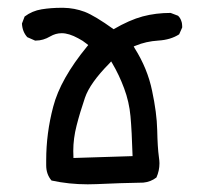

<svg xmlns="http://www.w3.org/2000/svg" viewBox="-20 -484 540 495"><path d="M206.1 -8.8Q217.3 -8.8 229 -9.3Q291 -12.2 349.6 -13.2Q368.7 -15.1 383.3 -26.4Q391.1 -43.9 391.1 -63Q391.1 -69.3 389.6 -79.6Q386.2 -104 385.3 -148.9Q384.3 -192.9 372.1 -250Q360.4 -307.1 327.1 -359.9L324.7 -364.3L329.6 -366.2Q356.4 -377.4 388.2 -379.4Q419.9 -381.3 441.9 -395.5L449.7 -413.1Q449.7 -414.1 449.7 -416.5Q449.7 -418.9 449.2 -422.9Q448.7 -426.8 447.3 -430.2Q444.8 -438 439 -443.4L419.9 -450.7Q381.8 -450.7 347.9 -441.7Q314 -432.6 272.9 -408.7Q224.6 -443.4 198.2 -453.6Q171.9 -463.4 143.6 -463.9Q140.6 -463.9 137.7 -463.9Q111.8 -463.9 87.4 -460Q63 -456.1 43.5 -441.4L36.6 -423.3Q37.6 -402.3 50.3 -388.2L70.3 -379.4Q71.3 -379.4 72.8 -379.4Q91.3 -379.4 109.4 -390.1Q123.5 -398.4 139.2 -398.4Q157.7 -398.4 181.6 -385.3Q193.4 -379.4 204.1 -370.6L207.5 -367.7L204.6 -364.3Q135.7 -280.3 117.2 -209Q99.1 -140.6 99.1 -70.8Q99.1 -66.9 99.1 -63.5V-63Q99.1 -60.5 99.1 -57.6Q99.1 -34.7 112.8 -18.6Q157.7 -8.8 206.1 -8.8ZM168.9 -94.7Q168.9 -127 177.5 -160.4Q186 -193.8 199 -231.9Q211.9 -270 262.7 -321.3L266.6 -325.7L269.5 -320.8Q287.1 -291 300 -256.3Q313 -221.7 316.4 -184.3Q319.8 -147 321.8 -81.5L169.4 -76.7Q168.9 -87.9 168.9 -94.7Z"/></svg>

Font: Bakudai
Style: Light
Weight: 300
Version: Version 1.48